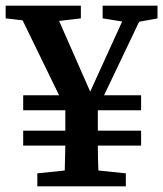

<svg xmlns="http://www.w3.org/2000/svg" viewBox="-28 -659 577 679"><path d="M54 -144V-197H203V-269H54V-322H181L52 -587L-8 -594V-639H258V-594L181 -585L291 -335L404 -583L335 -594V-639H529V-594L464 -582L340 -322H471V-269H318V-197H471V-144H318Q318 -123 318.5 -102Q319 -81 320 -56L417 -46V0H104V-46L201 -56Q202 -80 202 -101.5Q202 -123 203 -144Z"/></svg>

Font: Source Serif Pro Semibold
Style: Regular
Weight: 600
Designer: Frank Grießhammer
Foundry: Adobe Systems Incorporated
Version: Version 3.000;hotconv 1.0.109;makeotfexe 2.5.65596